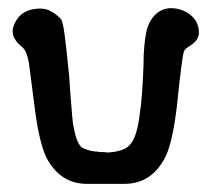

<svg xmlns="http://www.w3.org/2000/svg" viewBox="-20 -454 533 471"><path d="M193 -3Q127 -3 93 -69Q76 -107 66 -183L51 -299Q46 -328 36 -337Q25 -346 20 -353Q15 -360 13 -365Q11 -373 11 -377Q11 -392 24 -410Q42 -433 80 -433Q104 -433 129 -408Q134 -403 138.5 -369Q143 -335 148 -283Q150 -269 150.5 -255.5Q151 -242 152 -232Q155 -193 157 -170Q159 -147 161 -141Q169 -96 185 -90Q204 -82 220 -82Q222 -81 225 -81Q229 -81 233.5 -81Q238 -81 242 -80Q260 -80 277 -85.5Q294 -91 302 -103Q317 -123 323 -176Q329 -212 332 -292Q332 -321 334 -341Q336 -361 338 -371Q343 -399 359 -416Q375 -433 398 -434Q426 -434 446.5 -418Q467 -402 468 -376Q468 -375 468 -374Q468 -353 440 -338H441Q432 -333 431 -326V-327Q426 -311 414 -194Q409 -152 402.5 -122Q396 -92 388 -74Q355 -3 285 -3Z"/></svg>

Font: New Athena Unicode
Style: Bold
Weight: 700
Designer: J. Rusten 1997; rev. by R. Hancock 2001, 2002, rev. by D. Mastronarde 2002-2021
Foundry: Society for Classical Studies (formerly American Philological Association)
Version: Version 5.008